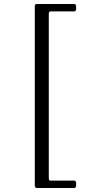

<svg xmlns="http://www.w3.org/2000/svg" viewBox="-20 -767 424 960"><path d="M166 173Q154 173 154 162V-738Q154 -747 165 -747H352Q361 -747 361 -729Q361 -710 352 -710H234Q224 -710 224 -700V122Q224 136 231 136H352Q361 136 361 154Q361 173 352 173Z"/></svg>

Font: Junicode SmExp
Style: Regular
Weight: 400
Width: 6
Designer: Peter S. Baker
Version: Version 2.205; ttfautohint (v1.8.4)